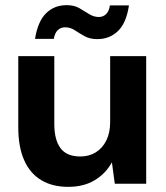

<svg xmlns="http://www.w3.org/2000/svg" viewBox="-20 -714 646 746"><path d="M245 12Q183 12 139.5 -14.5Q96 -41 73.5 -92.5Q51 -144 51 -219V-496H191V-232Q191 -171 215 -138.5Q239 -106 292 -106Q326 -106 352 -122Q378 -138 393 -168Q408 -198 408 -240V-496H548V0H426L415 -82H414Q390 -39 347.5 -13.5Q305 12 245 12ZM358 -562Q329 -562 308.5 -573.5Q288 -585 270.5 -596.5Q253 -608 233 -608Q216 -608 204.5 -597Q193 -586 189 -563H116Q127 -631 159 -662.5Q191 -694 239 -694Q268 -694 288 -682.5Q308 -671 326 -659.5Q344 -648 364 -648Q381 -648 392.5 -659.5Q404 -671 407 -693H481Q471 -625 438.5 -593.5Q406 -562 358 -562Z"/></svg>

Font: DM Sans 28pt ExtraBold
Style: Regular
Weight: 800
Version: Version 4.004;gftools[0.9.30]